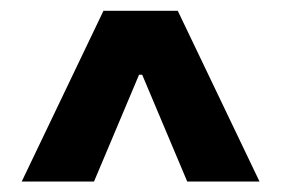

<svg xmlns="http://www.w3.org/2000/svg" viewBox="-20 -736 524 358"><path d="M20.5 -397.5 172.9 -715.8H311.5L463.9 -397.5H329.1L245.1 -596.7H239.3L155.3 -397.5Z"/></svg>

Font: Inter Display Black
Style: Regular
Weight: 900
Designer: Rasmus Andersson
Foundry: rsms
Version: Version 4.000;git-a52131595